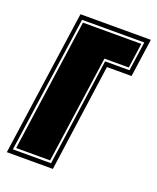

<svg xmlns="http://www.w3.org/2000/svg" viewBox="-142 -662 601 733"><g transform="rotate(20 159.0 -295.5)"><path d="M-26 0 58 -591H344L322 -436H222L161 0ZM-8 -18H147L208 -454H307L324 -573H71ZM2 -27 78 -564H315L301 -463H202L140 -27Z"/></g></svg>

Font: Alumni Sans Collegiate One SC
Style: Italic
Weight: 400
Italic angle: -8°
Designer: Robert E. Leuschke
Foundry: Robert E. Leuschke
Version: Version 1.100